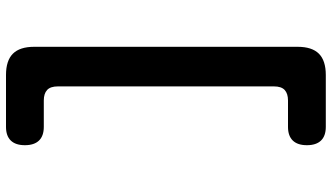

<svg xmlns="http://www.w3.org/2000/svg" viewBox="-253 -670 1106 640"><g transform="rotate(90 300.0 -350.0)"><path d="M230 183Q182 183 159 160Q136 137 136 89V-789Q136 -837 159 -860Q182 -883 230 -883H403Q433 -883 448.5 -867Q464 -851 464 -820Q464 -789 448.5 -773Q433 -757 403 -757H315Q292 -757 280 -746Q268 -735 268 -710V10Q268 35 280 46Q292 57 315 57H403Q433 57 448.5 73Q464 89 464 120Q464 151 448.5 167Q433 183 403 183Z"/></g></svg>

Font: Maple Mono
Style: Bold
Weight: 700
Monospace: yes
Designer: subframe7536
Version: Version 7.200